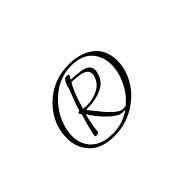

<svg xmlns="http://www.w3.org/2000/svg" viewBox="-47 -841 732 732"><g transform="rotate(-45 319.0 -475.5)"><path d="M260 -317Q194 -317 160 -352Q126 -387 126 -440Q126 -517 184 -575Q244 -634 329 -634Q377 -634 410 -617Q443 -600 457.5 -573.5Q472 -547 472 -513Q472 -467 446.5 -422.5Q421 -378 371.5 -347.5Q322 -317 260 -317ZM356 -367Q358 -367 360 -367.5Q362 -368 364 -368Q366 -368 367.5 -368Q369 -368 370 -367Q405 -395 425 -436.5Q445 -478 445 -518Q445 -564 417 -594Q389 -624 332 -624Q306 -624 281 -615.5Q256 -607 236 -593Q216 -579 199 -560Q182 -541 170.5 -520Q159 -499 152.5 -476Q146 -453 146 -432Q146 -386 175.5 -357Q205 -328 264 -328Q317 -328 362 -360Q358 -359 345 -359Q327 -359 299.5 -384Q272 -409 250 -441L242 -454Q228 -401 228 -377Q228 -374 225 -371Q223 -368 215 -367.5Q207 -367 207 -371Q207 -373 208 -378Q209 -383 210.5 -388.5Q212 -394 212 -395Q215 -412 231 -464Q223 -475 225 -477Q227 -479 234 -480Q244 -514 266 -569Q269 -589 281 -604Q285 -609 299 -608Q304 -606 304 -604Q296 -592 295 -587Q299 -587 309 -586.5Q319 -586 326.5 -585Q334 -584 343.5 -583Q353 -582 360 -579.5Q367 -577 373.5 -573Q380 -569 383.5 -562.5Q387 -556 387 -547Q387 -541 385 -534Q376 -497 342.5 -481Q309 -465 266 -465Q265 -465 263.5 -465Q262 -465 261 -465Q252 -465 260 -457Q264 -452 273.5 -440.5Q283 -429 289.5 -420.5Q296 -412 306 -401.5Q316 -391 324 -384Q332 -377 340.5 -372Q349 -367 356 -367ZM366 -530Q369 -538 369 -544Q369 -555 362.5 -562Q356 -569 343.5 -572.5Q331 -576 320 -577Q309 -578 291 -579H290Q271 -550 249 -476Q259 -474 271 -474Q301 -474 329 -488Q357 -502 366 -530Z"/></g></svg>

Font: Bilbo Swash Caps
Style: Regular
Weight: 400
Designer: Robert E. Leuschke
Foundry: Robert E. Leuschke
Version: Version 1.003